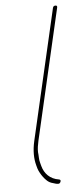

<svg xmlns="http://www.w3.org/2000/svg" viewBox="-54 -715 347 823"><g transform="rotate(-5 119.0 -303.0)"><path d="M216.9 -684C210.9 -684 207.2 -681 205.8 -675L76.3 -114C66.8 -72.7 67.7 -38.4 75.3 -10L79.1 4C82 15 92.4 33.1 99.3 42C109.3 55 120.2 68.3 140.1 73L153.2 77C161.7 78.3 168.3 80.4 172.6 71C175.3 65 173.8 61.3 168.1 60C128.4 54.1 105.6 28.2 96.9 -4L93.2 -18C88.5 -31.8 90.3 -49.2 88 -65C87.7 -79.8 90.1 -95.7 94.3 -114L223.8 -675C225.2 -681 222.9 -684 216.9 -684Z"/></g></svg>

Font: HoneyBee
Style: BLnIt
Weight: 100
Foundry: Cannot Into Space Fonts
Version: Version 0.89